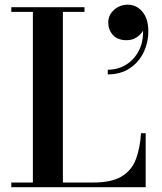

<svg xmlns="http://www.w3.org/2000/svg" viewBox="-20 -780 674 800"><path d="M431 -686.5Q431 -717 455 -738.8Q479 -760.5 513 -760.5Q548 -760.5 573 -731.5Q598 -702.5 598 -649.5Q598 -602.5 578 -561.2Q558 -520 520 -495Q482 -470 429 -470V-489.5Q472 -489.5 505.8 -510.8Q539.5 -532 558.5 -568.8Q577.5 -605.5 576 -652.5Q568 -637 549.8 -624.8Q531.5 -612.5 508 -612.5Q470 -612.5 450.5 -634.2Q431 -656 431 -686.5ZM587 0H27V-19.5H117V-730.5H27V-750H332V-730.5H242V-19.5H368.5Q444.5 -19.5 486.2 -44.5Q528 -69.5 545.8 -115.5Q563.5 -161.5 567.5 -225H587Z"/></svg>

Font: Bodoni* 11pt Medium
Style: Regular
Weight: 500
Version: Version 2.3